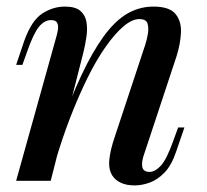

<svg xmlns="http://www.w3.org/2000/svg" viewBox="-20 -549 628 583"><path d="M134 0H29L149 -430Q153 -443 155.5 -456.5Q158 -470 154 -479Q150 -488 135 -488Q115 -488 98.5 -468Q82 -448 63 -394L48 -352H29L54 -426Q76 -487 108.5 -508Q141 -529 177 -529Q209 -529 224 -516Q239 -503 242.5 -482.5Q246 -462 242.5 -437.5Q239 -413 233 -389ZM175 -195Q211 -291 244.5 -355.5Q278 -420 310 -458Q342 -496 375.5 -512.5Q409 -529 446 -529Q494 -529 512.5 -507Q531 -485 529.5 -450.5Q528 -416 516 -378L419 -85Q409 -58 412 -42.5Q415 -27 434 -27Q451 -27 468.5 -46Q486 -65 506 -121L521 -162H540L515 -89Q501 -47 479.5 -25Q458 -3 434.5 5.5Q411 14 389 14Q364 14 347 6Q330 -2 321 -16Q309 -35 312 -64.5Q315 -94 328 -132L421 -413Q426 -428 429 -446Q432 -464 428 -477.5Q424 -491 403 -491Q381 -491 355 -469Q329 -447 300.5 -406.5Q272 -366 245 -311Q218 -256 193 -191.5Q168 -127 147 -55Z"/></svg>

Font: Playfair Display Medium
Style: Italic
Weight: 500
Italic angle: -14°
Designer: Claus Eggers Sørensen
Foundry: Claus Eggers Sørensen
Version: Version 1.203